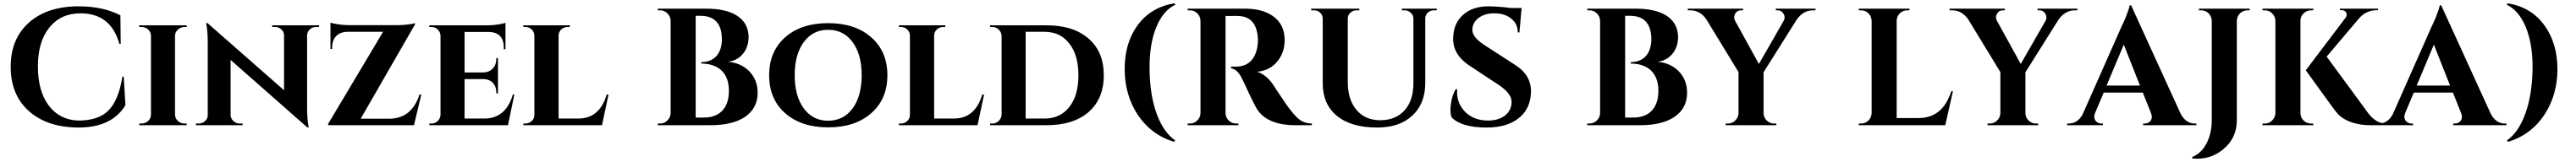

<svg xmlns="http://www.w3.org/2000/svg" viewBox="-20 -752 15424 973"><path d="M721 -292 731 -120Q650 14 450 14Q264 13 155 -83Q44 -181 44 -351Q44 -519 153 -616Q262 -714 452 -714Q597 -714 701 -660L703 -488H695Q644 -672 462 -672Q344 -672 275 -586Q207 -501 207 -353Q207 -205 272 -118Q338 -31 450 -28Q567 -28 627 -86Q690 -147 713 -292Z M814 0V-10H826Q850 -10 867 -25Q884 -41 884 -63V-537Q884 -559 867 -575Q850 -590 826 -590H814V-600H1098V-590H1086Q1063 -590 1046 -575Q1029 -560 1028 -538V-63Q1029 -40 1046 -25Q1063 -10 1086 -10H1098V0Z M1891 -600V-590H1874Q1851 -590 1836 -576Q1820 -562 1819 -540V-103Q1819 -34 1829 13H1820L1361 -392V-61Q1362 -39 1378 -25Q1393 -10 1416 -10H1433V0H1153V-10H1169Q1192 -10 1208 -25Q1224 -39 1224 -61V-501Q1224 -568 1214 -614L1223 -613L1681 -210V-539Q1681 -561 1665 -575Q1650 -590 1627 -590H1610V-600Z M2503 -184 2459 0H1945V-8L2274 -561H2060Q2017 -560 1993 -535Q1969 -510 1969 -466V-458H1959V-616Q1971 -611 2005 -606Q2040 -601 2068 -601H2362Q2391 -601 2424 -605Q2456 -609 2465 -613V-605L2140 -39H2313Q2446 -41 2492 -184Z M3022 0H2551V-10H2563Q2586 -10 2601 -25Q2617 -40 2618 -62V-538Q2617 -560 2601 -575Q2586 -590 2563 -590H2551V-600H2903Q2930 -600 2963 -605Q2994 -610 3007 -615V-456H2997V-465Q2997 -559 2906 -560H2762V-317H2876Q2910 -318 2931 -341Q2952 -362 2952 -397V-403H2962V-191H2952V-198Q2952 -232 2932 -254Q2911 -276 2877 -277H2762V-40H2882Q3009 -41 3051 -184H3060Z M3585 0H3114V-10H3126Q3149 -10 3164 -25Q3180 -40 3180 -62V-537Q3180 -559 3164 -575Q3148 -590 3126 -590H3114V-600H3392V-590H3380Q3357 -590 3341 -575Q3325 -560 3325 -537V-40H3445Q3571 -41 3613 -184H3624Z M4209 -700Q4325 -700 4390 -660Q4462 -616 4463 -529Q4462 -464 4424 -423Q4391 -387 4340 -381Q4417 -374 4466 -325Q4517 -273 4517 -195Q4517 -101 4440 -49Q4366 0 4235 0H3919V-10H3932Q3958 -10 3976 -28Q3995 -46 3996 -72V-628Q3995 -654 3976 -672Q3958 -690 3932 -690H3919V-700ZM4192 -46Q4262 -45 4302 -84Q4345 -126 4345 -207Q4345 -290 4296 -333Q4252 -370 4180 -370V-379Q4232 -379 4265 -410Q4302 -446 4303 -516Q4302 -657 4175 -657H4146V-46Z M5196 -529Q5294 -444 5294 -300Q5294 -156 5196 -71Q5100 13 4939 13Q4780 13 4683 -71Q4586 -156 4586 -300Q4586 -444 4683 -529Q4779 -613 4939 -613Q5100 -613 5196 -529ZM5085 -100Q5140 -174 5140 -300Q5140 -426 5085 -500Q5031 -573 4939 -573Q4848 -573 4794 -500Q4739 -426 4739 -300Q4739 -174 4794 -100Q4848 -27 4939 -27Q5031 -27 5085 -100Z M5834 0H5363V-10H5375Q5398 -10 5413 -25Q5429 -40 5429 -62V-537Q5429 -559 5413 -575Q5397 -590 5375 -590H5363V-600H5641V-590H5629Q5606 -590 5590 -575Q5574 -560 5574 -537V-40H5694Q5820 -41 5862 -184H5873Z M6247 -600Q6408 -600 6499 -520Q6590 -441 6590 -300Q6590 -159 6499 -79Q6408 0 6247 0H5909V-10H5922Q5945 -10 5961 -26Q5977 -42 5978 -64V-538Q5976 -560 5960 -575Q5944 -590 5921 -590H5909V-600ZM6122 -40H6235Q6329 -40 6383 -109Q6438 -178 6438 -300Q6438 -422 6383 -491Q6329 -561 6235 -561H6122Z M7019 -724Q6945 -689 6904 -588Q6862 -484 6864 -336Q6866 -177 6908 -65Q6948 43 7017 91L7011 100Q6871 57 6791 -66Q6716 -183 6715 -334Q6714 -490 6790 -597Q6870 -709 7013 -732Z M7435 -700Q7537 -700 7599 -658Q7673 -609 7673 -511Q7673 -441 7634 -389Q7589 -329 7509 -321Q7567 -302 7611 -233L7612 -232V-231L7615 -227Q7619 -221 7623 -214Q7636 -194 7649 -175Q7688 -115 7712 -86Q7745 -44 7770 -28Q7797 -11 7836 -10V0H7738Q7563 0 7503 -104Q7488 -131 7458 -194Q7448 -215 7436 -242L7431 -252L7427 -261Q7422 -271 7420 -275Q7392 -336 7352 -342V-352H7383Q7486 -353 7509 -467Q7511 -478 7512 -489Q7513 -502 7513 -516Q7507 -653 7395 -656Q7379 -657 7352 -656H7319V-73Q7320 -47 7338 -28Q7357 -10 7383 -10H7396V0H7092V-10H7105Q7131 -10 7149 -28Q7168 -46 7169 -72V-627Q7168 -653 7150 -672Q7131 -690 7105 -690H7092V-700Z M8584 -700V-690H8567Q8546 -690 8531 -677Q8516 -663 8515 -643V-253Q8515 -130 8438 -58Q8361 14 8227 14Q8069 14 7984 -58Q7901 -127 7901 -252V-640Q7901 -662 7885 -676Q7870 -690 7848 -690H7832V-700H8120V-690H8104Q8082 -690 8067 -676Q8052 -663 8051 -642V-260Q8051 -154 8103 -92Q8155 -30 8245 -30Q8337 -30 8390 -88Q8443 -147 8444 -247V-642Q8443 -663 8427 -676Q8412 -690 8391 -690H8375V-700Z M9058 -359Q9153 -297 9148 -193Q9143 -95 9073 -41Q9003 14 8883 14Q8732 14 8673 -47Q8661 -77 8669 -131Q8677 -183 8697 -216H8706Q8700 -137 8752 -82Q8806 -27 8894 -28Q8958 -29 8996 -61Q9032 -92 9032 -141Q9032 -191 8952 -244L8778 -359Q8672 -430 8683 -539Q8689 -618 8744 -665Q8800 -714 8893 -714Q8948 -714 9029 -704H9092L9079 -557H9069Q9069 -609 9030 -640Q8992 -672 8928 -672Q8871 -672 8834 -644Q8799 -617 8797 -576Q8795 -530 8867 -483Z M9775 -700Q9891 -700 9956 -660Q10028 -616 10029 -529Q10028 -464 9990 -423Q9957 -387 9906 -381Q9983 -374 10032 -325Q10083 -273 10083 -195Q10083 -101 10006 -49Q9932 0 9801 0H9485V-10H9498Q9524 -10 9542 -28Q9561 -46 9562 -72V-628Q9561 -654 9542 -672Q9524 -690 9498 -690H9485V-700ZM9758 -46Q9828 -45 9868 -84Q9911 -126 9911 -207Q9911 -290 9862 -333Q9818 -370 9746 -370V-379Q9798 -379 9831 -410Q9868 -446 9869 -516Q9868 -657 9741 -657H9712V-46Z M10852 -700V-690H10838Q10777 -690 10738 -632L10541 -318V-73Q10541 -47 10560 -28Q10579 -10 10605 -10H10617L10618 0H10314V-10H10327Q10353 -10 10371 -28Q10390 -46 10391 -72V-319L10200 -633Q10163 -690 10101 -690H10087V-700H10418V-690H10405Q10383 -690 10371 -670Q10359 -649 10370 -628L10513 -368L10662 -628Q10673 -649 10660 -670Q10648 -690 10626 -690H10614V-700Z M11629 0H11111V-10H11124Q11150 -10 11169 -28Q11187 -47 11188 -73V-627Q11187 -653 11169 -672Q11150 -690 11124 -690H11111V-700H11415L11414 -690H11402Q11376 -690 11357 -672Q11338 -653 11338 -627V-43H11469Q11614 -43 11665 -204H11675Z M12420 -700V-690H12406Q12345 -690 12306 -632L12109 -318V-73Q12109 -47 12128 -28Q12147 -10 12173 -10H12185L12186 0H11882V-10H11895Q11921 -10 11939 -28Q11958 -46 11959 -72V-319L11768 -633Q11731 -690 11669 -690H11655V-700H11986V-690H11973Q11951 -690 11939 -670Q11927 -649 11938 -628L12081 -368L12230 -628Q12241 -649 12228 -670Q12216 -690 12194 -690H12182V-700Z M13039 -68Q13070 -10 13124 -10H13133V0H12814V-10H12823Q12845 -10 12858 -26Q12872 -45 12861 -73L12812 -196H12578L12526 -73Q12515 -45 12530 -26Q12543 -10 12565 -10H12573V0H12359V-10H12368Q12422 -10 12452 -66L12683 -589Q12685 -593 12687 -598Q12691 -605 12694 -612Q12703 -632 12710 -649Q12731 -702 12733 -720H12742ZM12795 -238 12698 -484 12595 -238Z M13452 -700V-690H13439Q13413 -690 13394 -672Q13376 -653 13375 -627V-30Q13375 78 13293 145Q13215 210 13108 200V191Q13168 166 13198 100Q13225 43 13225 -33V-627Q13224 -653 13206 -672Q13187 -690 13161 -690H13148V-700Z M13756 -73Q13756 -47 13775 -28Q13794 -10 13820 -10H13832L13833 0H13529V-10H13542Q13568 -10 13586 -28Q13605 -47 13606 -73V-628Q13605 -654 13586 -672Q13568 -690 13542 -690H13529V-700H13833L13832 -690H13820Q13794 -690 13775 -672Q13756 -654 13756 -628ZM14162 -72Q14208 -12 14264 -10V0H14167Q14156 0 14145 -1Q14115 -3 14088 -10Q14008 -29 13967 -83Q13959 -93 13931 -132Q13900 -174 13870 -216Q13788 -329 13788 -330L14025 -644Q14038 -660 14030 -676Q14022 -691 14002 -691H13992V-700H14221V-691H14217Q14150 -691 14108 -643L13913 -412Z M14896 -68Q14927 -10 14981 -10H14990V0H14671V-10H14680Q14702 -10 14715 -26Q14729 -45 14718 -73L14669 -196H14435L14383 -73Q14372 -45 14387 -26Q14400 -10 14422 -10H14430V0H14216V-10H14225Q14279 -10 14309 -66L14540 -589Q14542 -593 14544 -598Q14548 -605 14551 -612Q14560 -632 14567 -649Q14588 -702 14590 -720H14599ZM14652 -238 14555 -484 14452 -238Z M14993 91Q15061 43 15101 -65Q15143 -177 15146 -336Q15148 -484 15106 -588Q15064 -689 14991 -724L14997 -732Q15140 -709 15219 -597Q15295 -490 15295 -334Q15294 -183 15219 -66Q15139 57 14999 100Z"/></svg>

Font: Cinzel Bold(RUS BY LYAJKA)
Style: Regular
Weight: 700
Designer: Natanael Gama
Version: Version 1.001;PS 001.001;hotconv 1.0.56;makeotf.lib2.0.21325